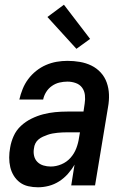

<svg xmlns="http://www.w3.org/2000/svg" viewBox="-20 -786 540 814"><path d="M141 8Q120 8 100 3.5Q80 -1 64.5 -12.5Q49 -24 38.5 -41Q28 -58 23.5 -77.5Q19 -97 19 -118Q19 -139 23 -160Q27 -185 38 -209.5Q49 -234 69 -252.5Q89 -271 113.5 -283Q138 -295 163 -301.5Q188 -308 213.5 -310.5Q239 -313 265 -313H334L339 -347Q342 -365 340 -383Q338 -401 328 -414.5Q318 -428 301 -434Q284 -440 266 -440Q249 -440 232 -436Q215 -432 200 -421.5Q185 -411 175.5 -395.5Q166 -380 163 -364H62Q67 -386 76 -408.5Q85 -431 99.5 -450.5Q114 -470 133.5 -485.5Q153 -501 175 -510.5Q197 -520 220 -524Q243 -528 266 -528Q293 -528 319 -523.5Q345 -519 367.5 -508Q390 -497 407 -478.5Q424 -460 432.5 -436Q441 -412 442 -385.5Q443 -359 438 -332L383 0H282L296 -88Q284 -67 267.5 -48.5Q251 -30 230.5 -17Q210 -4 187 2Q164 8 141 8ZM195 -80Q218 -80 240.5 -89.5Q263 -99 279 -117Q295 -135 303.5 -157.5Q312 -180 315 -202L319 -225H265Q254 -225 244 -224.5Q234 -224 223.5 -223Q213 -222 202.5 -220Q192 -218 182 -214.5Q172 -211 162 -206.5Q152 -202 143.5 -195Q135 -188 130 -178Q125 -168 124 -157Q121 -141 124.5 -125.5Q128 -110 138.5 -99.5Q149 -89 164 -84.5Q179 -80 195 -80ZM304 -579 181 -714 251 -766 362 -621Z"/></svg>

Font: Iosevka SS04 Semibold Oblique
Style: Regular
Weight: 600
Italic angle: -9°
Monospace: yes
Designer: Belleve Invis
Foundry: Belleve Invis
Version: Version 19.0.0; ttfautohint (v1.8.4)